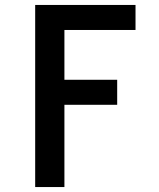

<svg xmlns="http://www.w3.org/2000/svg" viewBox="-20 -755 640 775"><path d="M122 0V-735H527V-634H240V-433H453V-332H240V0Z"/></svg>

Font: Iosevka Book
Style: Bold
Weight: 700
Designer: Belleve Invis
Foundry: Belleve Invis
Version: Version 28.0.7; ttfautohint (v1.8.3)